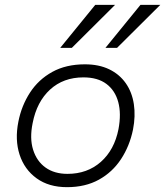

<svg xmlns="http://www.w3.org/2000/svg" viewBox="-20 -767 683 794"><path d="M257 7Q182 7 131.5 -29.5Q81 -66 61 -127.5Q41 -189 56 -264Q69 -330 104 -384Q139 -438 196 -469.5Q253 -501 331 -501Q389 -501 431.5 -480.5Q474 -460 500 -423Q526 -386 533.5 -336.5Q541 -287 530 -231Q516 -163 480.5 -109Q445 -55 389 -24Q333 7 257 7ZM259 -48Q341 -48 397 -97.5Q453 -147 470 -233Q482 -297 469 -345Q456 -393 420 -420Q384 -447 325 -447Q242 -447 187 -396.5Q132 -346 115 -258Q102 -195 117 -147.5Q132 -100 168.5 -74Q205 -48 259 -48ZM229 -569 374 -747H456L277 -569ZM416 -569 561 -747H643L464 -569Z"/></svg>

Font: REM ExtraLight
Style: Italic
Weight: 250
Italic angle: -11°
Designer: Octavio Pardo
Foundry: Ashler Design
Version: Version 1.005;gftools[0.9.28]